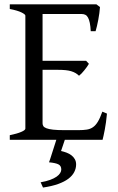

<svg xmlns="http://www.w3.org/2000/svg" viewBox="-20 -635 536 872"><path d="M325.7 111.8Q325.7 129.9 317.1 146.5Q308.6 163.1 290.5 176.8Q272.5 190.4 243.9 200.7Q215.3 210.9 175.3 216.8L164.6 192.9Q189.9 188.5 207.8 181.9Q225.6 175.3 236.8 167.5Q248 159.7 253.2 151.1Q258.3 142.6 258.3 134.8Q258.3 118.2 245.6 111.6Q232.9 105 202.6 102.1Q203.6 100.6 207.5 88.4Q210.9 78.1 217.8 56.2Q224.6 36.1 235.8 0H24.4V-21Q57.6 -27.8 76.4 -35.9Q95.2 -43.9 95.2 -50.8V-564Q95.2 -569.8 77.4 -578.6Q59.6 -587.4 24.4 -594.2V-615.2H418L434.1 -603Q433.1 -590.3 431.2 -575.2Q429.2 -560.1 426.3 -544.9Q423.3 -529.8 420.2 -516.1Q417 -502.4 414.1 -493.2H392.1Q391.1 -515.6 387.9 -530.8Q384.8 -545.9 379.9 -554.9Q375 -564 367.9 -567.6Q360.8 -571.3 352.1 -571.3H173.3V-358.9H371.1L383.8 -345.2Q379.9 -338.4 374.3 -330.6Q368.7 -322.8 362.5 -315.2Q356.4 -307.6 350.3 -301.3Q344.2 -294.9 338.9 -291Q331.5 -298.3 323 -303.2Q314.5 -308.1 303.5 -311.5Q292.5 -314.9 277.6 -316.4Q262.7 -317.9 242.2 -317.9H173.3V-75.2Q173.3 -67.9 176.8 -62.3Q180.2 -56.6 190.9 -52.5Q201.7 -48.3 221.2 -46.1Q240.7 -43.9 272.9 -43.9H335.9Q358.4 -43.9 374.3 -46.4Q390.1 -48.8 402.3 -57.4Q414.6 -65.9 424.6 -82.5Q434.6 -99.1 444.8 -127.9L465.8 -119.1Q461.9 -77.1 455.8 -45.7Q449.7 -14.2 445.8 0H274.4L257.3 50.8Q270 53.7 282.5 58.3Q294.9 63 304.4 70.3Q314 77.6 319.8 87.9Q325.7 98.1 325.7 111.8Z"/></svg>

Font: Gentium Basic
Style: Regular
Weight: 400
Designer: J. Victor Gaultney and Annie Olsen
Foundry: SIL International
Version: Version 1.100